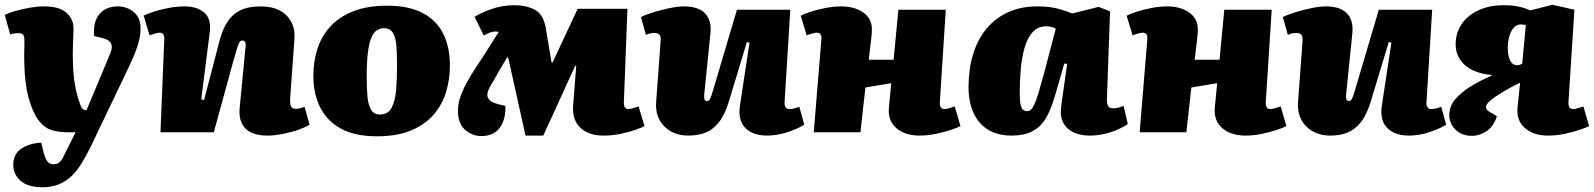

<svg xmlns="http://www.w3.org/2000/svg" viewBox="-27 -558 6726 810"><path d="M358 56Q339 95 319.5 127.5Q300 160 276 183.5Q252 207 221.5 219.5Q191 232 153 232Q90 232 59.5 204.5Q29 177 29 138Q29 91 64 68.5Q99 46 147 44L157 86Q162 104 167.5 114.5Q173 125 180.5 130Q188 135 199 135Q210 135 217.5 131Q225 127 231.5 118.5Q238 110 243 98L292 0H260Q214 0 184 -11.5Q154 -23 128 -61Q112 -88 99.5 -125.5Q87 -163 81 -212.5Q75 -262 75 -326Q75 -337 75.5 -347Q76 -357 76 -367.5Q76 -378 76 -388Q76 -405 70.5 -411.5Q65 -418 52 -418Q48 -418 38.5 -417.5Q29 -417 16 -413L-7 -495Q11 -504 39 -512Q67 -520 99 -525.5Q131 -531 160 -531Q224 -531 253.5 -504Q283 -477 283 -440Q283 -427 282.5 -412.5Q282 -398 281 -378.5Q280 -359 280 -332Q280 -291 282.5 -255Q285 -219 292 -185Q299 -151 313 -113Q316 -105 319.5 -101Q323 -97 327 -95Q331 -93 336 -93H338L435 -325Q444 -344 444.5 -358.5Q445 -373 436 -382.5Q427 -392 403 -398L370 -406Q365 -465 392 -498Q419 -531 471 -531Q493 -531 515 -521.5Q537 -512 551.5 -491.5Q566 -471 566 -437Q566 -415 561 -392Q556 -369 546 -343.5Q536 -318 523 -289.5Q510 -261 493 -226Z M1279 -32Q1264 -22 1233 -11Q1202 0 1166 7Q1130 14 1101 14Q1037 14 1008 -16.5Q979 -47 984 -102L1009 -361Q1011 -375 1007 -381Q1003 -387 997 -387Q989 -387 984.5 -381.5Q980 -376 975 -360.5Q970 -345 960 -310L875 0H650L666 -390Q667 -405 662 -412.5Q657 -420 647 -420Q639 -420 629 -417Q619 -414 604 -409L579 -492Q590 -498 618 -507.5Q646 -517 682 -524Q718 -531 752 -531Q805 -531 835 -504.5Q865 -478 858 -423L822 -139L834 -136L898 -382Q910 -429 930 -462Q950 -495 984 -513Q1018 -531 1074 -531Q1121 -531 1153.5 -513.5Q1186 -496 1202.5 -464Q1219 -432 1215 -391L1197 -142Q1196 -120 1200.5 -109.5Q1205 -99 1221 -99Q1232 -99 1242 -102Q1252 -105 1258 -107Z M1563 17Q1470 17 1411 -15.5Q1352 -48 1323.5 -105.5Q1295 -163 1295 -238Q1295 -298 1312 -351.5Q1329 -405 1366.5 -446Q1404 -487 1463.5 -510.5Q1523 -534 1607 -534Q1696 -534 1754.5 -504Q1813 -474 1842 -417.5Q1871 -361 1871 -281Q1871 -224 1855 -170.5Q1839 -117 1803 -75Q1767 -33 1708 -8Q1649 17 1563 17ZM1576 -75Q1611 -75 1626 -105Q1641 -135 1644.5 -182.5Q1648 -230 1648 -282Q1648 -327 1645.5 -362.5Q1643 -398 1631 -418.5Q1619 -439 1592 -439Q1576 -439 1562.5 -430Q1549 -421 1539.5 -398.5Q1530 -376 1525 -336Q1520 -296 1520 -233Q1520 -184 1523.5 -148.5Q1527 -113 1539 -94Q1551 -75 1576 -75Z M2265 14H2190L2117 -315H2112Q2102 -299 2093 -283.5Q2084 -268 2075 -252.5Q2066 -237 2057 -221Q2048 -205 2039 -190Q2024 -163 2031.5 -145.5Q2039 -128 2073 -119L2105 -111Q2107 -53 2081 -18.5Q2055 16 2004 16Q1965 16 1935 -10.5Q1905 -37 1905 -89Q1905 -118 1914 -146Q1923 -174 1940.5 -206.5Q1958 -239 1985 -280Q1997 -298 2008.5 -315.5Q2020 -333 2031 -350.5Q2042 -368 2053.5 -386Q2065 -404 2077 -423Q2073 -424 2070 -424.5Q2067 -425 2061 -425Q2054 -425 2041.5 -421Q2029 -417 2014 -408L1975 -487Q2000 -503 2045.5 -519.5Q2091 -536 2143 -536Q2193 -536 2229 -517Q2265 -498 2275 -442L2300 -294H2304L2410 -521H2620L2605 -128Q2604 -113 2609 -105.5Q2614 -98 2624 -98Q2632 -98 2642.5 -101Q2653 -104 2667 -109L2692 -26Q2681 -20 2654.5 -10.5Q2628 -1 2592 6.5Q2556 14 2518 14Q2457 14 2421.5 -19Q2386 -52 2391 -114L2404 -281H2400Z M2677 -486Q2696 -496 2728.5 -506Q2761 -516 2796.5 -523.5Q2832 -531 2859 -531Q2919 -531 2947.5 -501.5Q2976 -472 2970 -416L2944 -160Q2943 -145 2945 -138.5Q2947 -132 2957 -132Q2963 -132 2967 -138.5Q2971 -145 2976 -160Q2981 -175 2988 -200L3082 -517H3307L3283 -128Q3282 -114 3287 -106Q3292 -98 3301 -98Q3313 -98 3325 -101Q3337 -104 3345 -108L3366 -32Q3352 -23 3333.5 -15Q3315 -7 3294 0Q3273 7 3251 10.5Q3229 14 3210 14Q3149 14 3117 -18.5Q3085 -51 3095 -115L3135 -378L3124 -381L3048 -130Q3031 -74 3006 -42.5Q2981 -11 2949.5 1.5Q2918 14 2878 14Q2814 14 2775.5 -25Q2737 -64 2741 -126L2760 -384Q2762 -405 2754.5 -412Q2747 -419 2735 -419Q2727 -419 2718.5 -417.5Q2710 -416 2698 -411Z M3733 -207 3624 -189 3603 0H3406L3438 -389Q3440 -405 3435 -412.5Q3430 -420 3419 -420Q3411 -420 3401 -417Q3391 -414 3376 -409L3351 -492Q3362 -498 3390 -507.5Q3418 -517 3454 -524Q3490 -531 3524 -531Q3560 -531 3590 -519Q3620 -507 3637 -483.5Q3654 -460 3651 -423Q3649 -394 3645 -364.5Q3641 -335 3638 -306H3743L3763 -517H3963L3938 -128Q3937 -113 3942 -105.5Q3947 -98 3957 -98Q3965 -98 3975.5 -101Q3986 -104 4001 -109L4025 -26Q4014 -20 3986 -10.5Q3958 -1 3922.5 6.5Q3887 14 3852 14Q3791 14 3754.5 -17.5Q3718 -49 3723 -104Z M4643 -145Q4642 -125 4646.5 -113Q4651 -101 4670 -101Q4681 -101 4693.5 -104.5Q4706 -108 4713 -111L4731 -35Q4718 -25 4692 -13Q4666 -1 4634 6.5Q4602 14 4570 14Q4533 14 4503.5 1Q4474 -12 4459 -39.5Q4444 -67 4450 -111L4475 -288L4463 -290L4434 -189Q4423 -149 4410 -112.5Q4397 -76 4377.5 -47.5Q4358 -19 4325 -2.5Q4292 14 4241 14Q4181 14 4140.5 -11.5Q4100 -37 4079.5 -83Q4059 -129 4059 -191Q4059 -266 4078 -328.5Q4097 -391 4134 -436Q4171 -481 4225 -506Q4279 -531 4350 -531Q4402 -531 4439.5 -520.5Q4477 -510 4496 -501L4608 -529L4656 -510ZM4306 -89Q4315 -89 4321.5 -94.5Q4328 -100 4336 -116Q4344 -132 4354 -165.5Q4364 -199 4379 -254L4427 -437Q4423 -440 4412 -443.5Q4401 -447 4387 -447Q4352 -447 4330 -423Q4308 -399 4296 -358.5Q4284 -318 4279.5 -268Q4275 -218 4275 -166Q4275 -132 4279 -115.5Q4283 -99 4290.5 -94Q4298 -89 4306 -89Z M5108 -207 4999 -189 4978 0H4781L4813 -389Q4815 -405 4810 -412.5Q4805 -420 4794 -420Q4786 -420 4776 -417Q4766 -414 4751 -409L4726 -492Q4737 -498 4765 -507.5Q4793 -517 4829 -524Q4865 -531 4899 -531Q4935 -531 4965 -519Q4995 -507 5012 -483.5Q5029 -460 5026 -423Q5024 -394 5020 -364.5Q5016 -335 5013 -306H5118L5138 -517H5338L5313 -128Q5312 -113 5317 -105.5Q5322 -98 5332 -98Q5340 -98 5350.5 -101Q5361 -104 5376 -109L5400 -26Q5389 -20 5361 -10.5Q5333 -1 5297.5 6.5Q5262 14 5227 14Q5166 14 5129.5 -17.5Q5093 -49 5098 -104Z M5385 -486Q5404 -496 5436.5 -506Q5469 -516 5504.5 -523.5Q5540 -531 5567 -531Q5627 -531 5655.5 -501.5Q5684 -472 5678 -416L5652 -160Q5651 -145 5653 -138.5Q5655 -132 5665 -132Q5671 -132 5675 -138.5Q5679 -145 5684 -160Q5689 -175 5696 -200L5790 -517H6015L5991 -128Q5990 -114 5995 -106Q6000 -98 6009 -98Q6021 -98 6033 -101Q6045 -104 6053 -108L6074 -32Q6060 -23 6041.5 -15Q6023 -7 6002 0Q5981 7 5959 10.5Q5937 14 5918 14Q5857 14 5825 -18.5Q5793 -51 5803 -115L5843 -378L5832 -381L5756 -130Q5739 -74 5714 -42.5Q5689 -11 5657.5 1.5Q5626 14 5586 14Q5522 14 5483.5 -25Q5445 -64 5449 -126L5468 -384Q5470 -405 5462.5 -412Q5455 -419 5443 -419Q5435 -419 5426.5 -417.5Q5418 -416 5406 -411Z M6386 -209Q6348 -191 6321.5 -175Q6295 -159 6277.5 -147Q6260 -135 6251.5 -125.5Q6243 -116 6242 -109Q6241 -102 6245 -96Q6249 -90 6264 -82L6288 -68Q6275 -25 6245 -5Q6215 15 6183 15Q6139 15 6113 -11.5Q6087 -38 6087 -72Q6087 -108 6110.5 -137Q6134 -166 6174.5 -191.5Q6215 -217 6266 -239V-242Q6222 -245 6187.5 -261Q6153 -277 6133.5 -305.5Q6114 -334 6114 -371Q6114 -419 6139 -456Q6164 -493 6210 -514.5Q6256 -536 6318 -536Q6351 -536 6378 -530.5Q6405 -525 6429 -514L6522 -538L6615 -517L6590 -128Q6589 -113 6594 -105.5Q6599 -98 6609 -98Q6617 -98 6627.5 -101Q6638 -104 6653 -109L6677 -26Q6666 -20 6638 -10.5Q6610 -1 6574.5 6.5Q6539 14 6504 14Q6443 14 6406.5 -17.5Q6370 -49 6375 -104ZM6410 -452Q6405 -453 6400 -454Q6395 -455 6389 -455Q6364 -455 6349 -426.5Q6334 -398 6334 -356Q6334 -322 6344 -302.5Q6354 -283 6373 -283Q6381 -283 6386 -285Q6391 -287 6395 -290Z"/></svg>

Font: Literata Black
Style: Italic
Weight: 900
Italic angle: -2°
Designer: Latin by Veronika Burian and Jose Scaglione. Greek by Irene Vlachou. Cyrillic by Vera Evstafieva
Foundry: TypeTogether
Version: Version 3.002